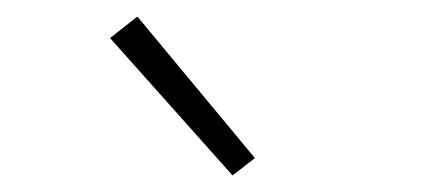

<svg xmlns="http://www.w3.org/2000/svg" viewBox="-20 -787 540 232"><path d="M261 -575 113 -741 146 -767 288 -596Z"/></svg>

Font: Iosevka SS04 Extralight
Style: Regular
Weight: 200
Monospace: yes
Designer: Belleve Invis
Foundry: Belleve Invis
Version: Version 19.0.0; ttfautohint (v1.8.4)